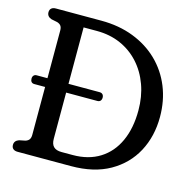

<svg xmlns="http://www.w3.org/2000/svg" viewBox="-103 -803 905 906"><g transform="rotate(15 349.5 -350.0)"><path d="M34.8 -350.8Q34.8 -360.3 40 -366.2Q45.3 -372 54.6 -372H361.8Q371.6 -372 377 -366.2Q382.3 -360.3 382.3 -350.8Q382.3 -340.7 377 -334.9Q371.6 -329.2 361.8 -329.2H54.2Q44.9 -329.2 39.8 -334.9Q34.8 -340.7 34.8 -350.8ZM31 -25.9Q31 -46.7 53.3 -54.4L83 -60.5Q95.8 -64.6 101.4 -72.8Q107 -81 107 -95.1V-604.9Q107 -619.3 101.4 -627.3Q95.8 -635.4 83 -639.5L53.3 -645.6Q31 -653.3 31 -674.1Q31 -686.8 38.8 -693.4Q46.5 -700 60.8 -700H282.4Q368.9 -700 439.8 -672.6Q510.6 -645.3 561.6 -595.8Q612.6 -546.3 640 -479Q667.3 -411.8 667.3 -332.3Q667.3 -237.9 627.3 -162.7Q587.2 -87.5 510.2 -43.7Q433.2 0 321.4 0H60.8Q46.5 0 38.8 -6.8Q31 -13.5 31 -25.9ZM315.6 -52.6Q392.8 -52.6 447.8 -87.1Q502.8 -121.5 531.9 -185.3Q561 -249 561 -336Q561 -403.3 540.3 -460.3Q519.7 -517.3 481.5 -559.4Q443.4 -601.5 391 -624.6Q338.6 -647.7 274.6 -647.7H209.7V-103.8Q209.7 -77.3 222.5 -65Q235.3 -52.6 261 -52.6Z"/></g></svg>

Font: Fraunces 144pt S100 Black
Style: Regular
Weight: 900
Version: Version 1.000